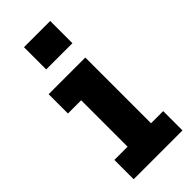

<svg xmlns="http://www.w3.org/2000/svg" viewBox="-249 -832 880 880"><g transform="rotate(-45 191.0 -391.5)"><path d="M281.4 -125.2H360.1V0H43.7V-125.2H129.4V-426H43.7V-551.2H281.4ZM116.1 -783.5H286V-639.4H116.1Z"/></g></svg>

Font: Hepta Slab ExtraLight
Style: Regular
Weight: 200
Designer: Michael LaGattuta
Foundry: Michael LaGattuta
Version: Version 1.100